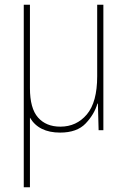

<svg xmlns="http://www.w3.org/2000/svg" viewBox="-20 -548 540 808"><path d="M233 10Q304 10 340.5 -28.5Q377 -67 390 -112H392L395 0H415V-528H389V-227Q389 -118 345.5 -66.5Q302 -15 234 -15Q174 -15 140 -53.5Q106 -92 106 -177V-528H80V240H106V-53Q143 10 233 10Z"/></svg>

Font: Noto Sans Mono UI Condensed Thin
Style: Regular
Weight: 250
Width: 3
Designer: Monotype Design team
Foundry: Monotype Imaging Inc.
Version: 1.000